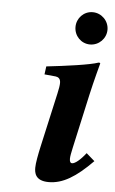

<svg xmlns="http://www.w3.org/2000/svg" viewBox="-49 -666 427 711"><g transform="rotate(5 164.5 -310.5)"><path d="M281.3 -325.2C292.6 -376.1 311 -444 311 -444C311 -446.6 309 -447 305 -447C274 -436 185 -424 113 -416L109 -386L151 -382C160 -380.7 169.1 -376 169.1 -359.5C169.1 -350.4 167 -337.7 163 -320L118 -119C111.2 -88.2 105 -56 105 -39C105 -21 108 10 159 10C211 10 259 -19 321 -82L290 -109C269 -82 250 -67 239 -67C234 -67 230 -71 230 -83C230 -92 232.8 -105.8 237 -125ZM208 -571C208 -538 234 -511 267 -511C300 -511 327 -538 327 -571C327 -604 300 -631 267 -631C234 -631 208 -604 208 -571Z"/></g></svg>

Font: Linux Libertine O
Style: Bold Italic
Weight: 700
Italic angle: -11.5°
Designer: Philipp H. Poll
Foundry: Philipp H. Poll
Version: Version 4.1.0